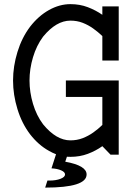

<svg xmlns="http://www.w3.org/2000/svg" viewBox="-20 -729 621 905"><path d="M244.1 -2Q227.5 -8.3 211.4 -17.6Q161.6 -44.9 122.1 -95.7Q83 -147 62.3 -214.6Q41.5 -282.2 41.5 -349.6Q41.5 -416.5 62.3 -484.1Q83 -551.8 122.1 -603.5Q161.6 -654.3 211.2 -681.9Q260.7 -709.5 312 -709.5Q356.4 -709.5 394 -695.1Q431.6 -680.7 462.4 -659.2V-698.7H539.6V-443.8H462.4V-559.1Q442.4 -578.1 419.2 -594.7Q396 -611.3 369.4 -621.6Q342.8 -631.8 312 -631.8Q245.1 -631.8 183.1 -556.2Q151.9 -514.2 135.5 -459Q119.1 -403.8 119.1 -349.6Q119.1 -294.9 135.5 -239.7Q151.9 -184.6 183.1 -143.1Q245.1 -67.4 312 -67.4Q342.8 -67.4 369.4 -77.6Q396 -87.9 419.2 -104.2Q442.4 -120.6 462.4 -140.1V-272H290.5V-349.6H539.6V0H501L462.4 -40Q431.6 -18.1 394 -3.9Q356.4 10.3 312 10.3Q303.7 10.3 295.4 9.8L287.6 33.2Q388.2 51.3 388.2 93.3Q388.2 155.3 192.9 155.3L203.6 122.1H212.9Q243.7 122.1 265.1 113.8Q286.6 105.5 286.6 93.3Q286.6 82 268.3 74Q250 65.9 222.7 64.5Z"/></svg>

Font: Turpis
Style: Regular
Weight: 400
Designer: GGBotNet
Foundry: f0n7
Version: 1.00